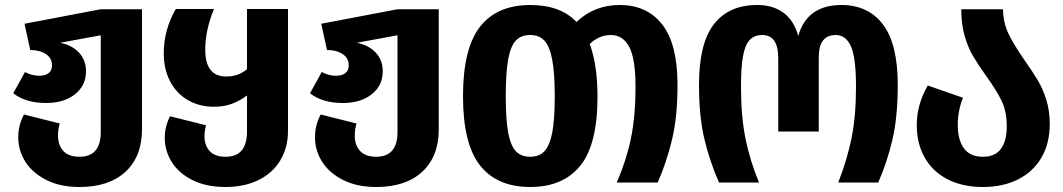

<svg xmlns="http://www.w3.org/2000/svg" viewBox="-20 -730 4251 768"><path d="M548 -693V-213Q548 -104 482 -43Q416 18 298 18Q221 18 165.5 -10Q110 -38 81.5 -83Q53 -128 53 -181Q53 -230 76 -272L219 -236Q212 -213 212 -187Q212 -150 233 -126.5Q254 -103 298 -103Q383 -103 383 -202V-589L221 -559Q269 -549 296.5 -519Q324 -489 324 -445Q324 -388 280 -353Q236 -318 164 -318Q83 -318 33 -357L80 -442Q107 -427 137 -427Q161 -427 174.5 -437.5Q188 -448 188 -469Q188 -498 163 -514Q138 -530 101 -530L78 -635L383 -693Z M1132 -694V-207Q1132 -140 1101.5 -89Q1071 -38 1014.5 -10Q958 18 882 18Q805 18 750 -9.5Q695 -37 667 -82Q639 -127 639 -179Q639 -223 660 -265L804 -229Q798 -205 798 -184Q798 -149 818.5 -126Q839 -103 882 -103Q926 -103 947 -128.5Q968 -154 968 -205V-348Q938 -326 906.5 -314.5Q875 -303 836 -303Q778 -303 732.5 -329Q687 -355 661 -403.5Q635 -452 635 -518Q635 -610 683 -694H836Q801 -610 801 -531Q801 -424 885 -424Q910 -424 929.5 -431Q949 -438 968 -453V-694Z M1735 -693V-213Q1735 -104 1669 -43Q1603 18 1485 18Q1408 18 1352.5 -10Q1297 -38 1268.5 -83Q1240 -128 1240 -181Q1240 -230 1263 -272L1406 -236Q1399 -213 1399 -187Q1399 -150 1420 -126.5Q1441 -103 1485 -103Q1570 -103 1570 -202V-589L1408 -559Q1456 -549 1483.5 -519Q1511 -489 1511 -445Q1511 -388 1467 -353Q1423 -318 1351 -318Q1270 -318 1220 -357L1267 -442Q1294 -427 1324 -427Q1348 -427 1361.5 -437.5Q1375 -448 1375 -469Q1375 -498 1350 -514Q1325 -530 1288 -530L1265 -635L1570 -693Z M2690 -391Q2690 -263 2668.5 -173Q2647 -83 2611 0H2447Q2485 -87 2503.5 -175.5Q2522 -264 2522 -383Q2522 -496 2496.5 -543Q2471 -590 2424 -590Q2376 -590 2339 -554Q2370 -470 2370 -344Q2370 -152 2301 -67Q2232 18 2101 18Q1968 18 1900 -68.5Q1832 -155 1832 -345Q1832 -536 1900 -623Q1968 -710 2101 -710Q2222 -710 2286 -642Q2357 -710 2459 -710Q2568 -710 2629 -632Q2690 -554 2690 -391ZM2199 -344Q2199 -437 2189 -490.5Q2179 -544 2158 -567Q2137 -590 2101 -590Q2065 -590 2044 -568.5Q2023 -547 2013 -494Q2003 -441 2003 -345Q2003 -250 2013 -198Q2023 -146 2044 -124.5Q2065 -103 2101 -103Q2137 -103 2158 -125.5Q2179 -148 2189 -200Q2199 -252 2199 -344Z M2776 -391Q2776 -556 2835.5 -633Q2895 -710 3009 -710Q3072 -710 3114 -679Q3156 -648 3173 -586Q3208 -710 3346 -710Q3453 -710 3512 -632Q3571 -554 3571 -391Q3571 -263 3550 -172.5Q3529 -82 3493 0H3333Q3368 -89 3386 -177Q3404 -265 3404 -383Q3404 -498 3384 -544Q3364 -590 3323 -590Q3290 -590 3272.5 -568.5Q3255 -547 3255 -497V-204H3093V-497Q3093 -590 3029 -590Q2997 -590 2978.5 -570Q2960 -550 2952 -505Q2944 -460 2944 -383Q2944 -264 2962 -175.5Q2980 -87 3016 0H2856Q2819 -84 2797.5 -174Q2776 -264 2776 -391Z M4079 -488Q4112 -441 4132 -407.5Q4152 -374 4165.5 -330Q4179 -286 4179 -234Q4179 -157 4146 -100Q4113 -43 4052.5 -12.5Q3992 18 3911 18Q3830 18 3770 -13Q3710 -44 3678.5 -100Q3647 -156 3647 -230Q3647 -311 3691 -388L3832 -339Q3811 -287 3811 -230Q3811 -171 3835.5 -137Q3860 -103 3911 -103Q3961 -103 3984 -135Q4007 -167 4007 -224Q4007 -284 3986.5 -326.5Q3966 -369 3924 -427Q3892 -472 3872 -506Q3852 -540 3838.5 -586.5Q3825 -633 3825 -693H3992Q3993 -638 4014.5 -594Q4036 -550 4079 -488Z"/></svg>

Font: FiraGOUPP
Style: Bold
Weight: 700
Designer: bBox Type
Foundry: bBox Type GmbH
Version: Version 1.001